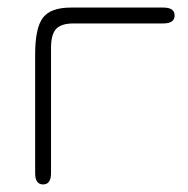

<svg xmlns="http://www.w3.org/2000/svg" viewBox="-20 -481 498 508"><path d="M412 -419H175Q142 -419 128.5 -404.5Q115 -390 115 -354V-23Q115 7 94 7Q73 7 73 -23V-337Q73 -407 93.5 -434Q114 -461 168 -461H412Q442 -461 442 -440Q442 -419 412 -419Z"/></svg>

Font: Jura Light
Style: Regular
Weight: 300
Designer: Daniel Johnson, Alexei Vanyashin
Foundry: Daniel Johnson
Version: Version 5.103